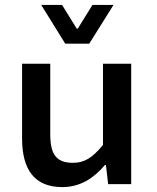

<svg xmlns="http://www.w3.org/2000/svg" viewBox="-20 -751 639 783"><path d="M515 -491H400V-160C356 -106 323 -87 277 -87C209 -87 185 -123 185 -202V-491H70V-187C70 -60 120 12 234 12C307 12 362 -24 408 -78H412L421 0H515ZM246 -573H344L443 -731H357L297 -634H293L233 -731H148Z"/></svg>

Font: Source Code Pro Semibold
Style: Regular
Weight: 600
Monospace: yes
Designer: Paul D. Hunt
Foundry: Adobe Systems Incorporated
Version: Version 1.017;PS 1.000;hotconv 1.0.70;makeotf.lib2.5.5900